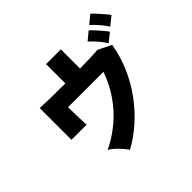

<svg xmlns="http://www.w3.org/2000/svg" viewBox="-205 -1096 1415 1415"><g transform="rotate(-45 502.5 -389.0)"><path d="M399 69Q387 51 367.5 28.5Q348 6 326 -14.5Q304 -35 282 -47Q369 -88 444.5 -151.5Q520 -215 577 -297.5Q634 -380 667 -476H298Q299 -441 299.5 -402Q300 -363 301.5 -332Q303 -301 304 -288H146V-619Q184 -617 255.5 -615.5Q327 -614 408 -614V-815H562V-615Q624 -616 673.5 -617.5Q723 -619 749 -622L853 -571Q835 -464 792.5 -367.5Q750 -271 689 -188.5Q628 -106 554 -40.5Q480 25 399 69ZM938 -676Q919 -707 889.5 -740Q860 -773 837 -794L901 -847Q915 -835 935 -813.5Q955 -792 974.5 -769Q994 -746 1005 -730ZM843 -598Q824 -629 795 -662Q766 -695 742 -716L806 -769Q820 -757 840 -735Q860 -713 879.5 -690Q899 -667 910 -651Z"/></g></svg>

Font: Zen Kaku Gothic New Black
Style: Regular
Weight: 900
Designer: Yoshimichi Ohira
Foundry: Positype
Version: Version 1.001